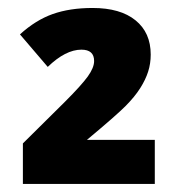

<svg xmlns="http://www.w3.org/2000/svg" viewBox="-20 -745 439 479"><path d="M366.2 -286.1H37.1V-387.2L142.1 -491.2Q183.1 -532.2 199 -554.2Q214.8 -576.2 214.8 -592.8Q214.8 -621.1 183.1 -621.1Q143.6 -621.1 99.1 -578.1L29.8 -659.2Q68.8 -694.8 111.6 -710Q154.3 -725.1 210.9 -725.1Q280.3 -725.1 318.1 -694.3Q356 -663.6 356 -608.9Q356 -586.4 349.6 -566.4Q343.3 -546.4 329.8 -525.1Q316.4 -503.9 293.5 -480.7Q270.5 -457.5 196.8 -396H366.2Z"/></svg>

Font: Open Sans ExtBd
Style: Bold
Weight: 800
Foundry: Ascender Corporation
Version: Version 1.10